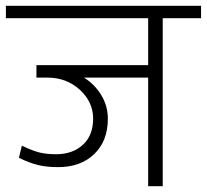

<svg xmlns="http://www.w3.org/2000/svg" viewBox="-35 -643 714 663"><path d="M476.6 0V-375H254.9Q291.5 -352.5 314.5 -314.9Q337.4 -277.3 337.4 -232.9Q337.4 -156.2 290.5 -111.1Q243.7 -65.9 165.5 -65.9Q126 -65.9 95.9 -73.2Q65.9 -80.6 30.3 -98.1L40.5 -140.1Q75.7 -123 100.3 -116.7Q125 -110.4 159.7 -110.4Q216.3 -110.8 251.5 -143.3Q286.6 -175.8 286.6 -233.4Q286.6 -291 240.7 -333Q194.8 -375 128.4 -375H90.8V-418H476.6V-580.1H-14.6V-623H659.2V-580.1H526.9V0Z"/></svg>

Font: Yantramanav Light
Style: Regular
Weight: 300
Version: Version 1.001;PS 1.0;hotconv 1.0.72;makeotf.lib2.5.5900; ttf